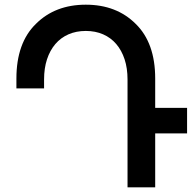

<svg xmlns="http://www.w3.org/2000/svg" viewBox="-20 -799 829 819"><path d="M778 -230H642V0H524V-460Q524 -508 511.5 -546Q499 -584 476 -611Q453 -638 420 -652.5Q387 -667 346 -667Q305 -667 272 -652.5Q239 -638 216 -611Q193 -584 180.5 -546Q168 -508 168 -460V-422H50V-464Q50 -616 133 -697Q215 -779 346 -779Q477 -779 559 -697Q642 -616 642 -464V-339H778Z"/></svg>

Font: Montserrat_am3
Style: Regular
Weight: 400
Designer: Julieta Ulanovsky
Foundry: Julieta Ulanovsky, Armenina letters added by Vahan Hovhannisyan
Version: Version 2.001